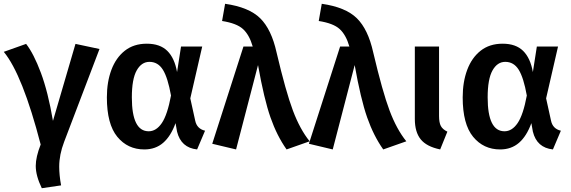

<svg xmlns="http://www.w3.org/2000/svg" viewBox="-32 -775 3018 1015"><path d="M189 220Q157 154 157 102Q157 55 183 -11Q87 -381 -12 -501L106 -543Q146 -492 184 -390.5Q222 -289 248 -136L367 -543L494 -516L307 -25Q281 43 281 106Q281 151 291 205Z M1010 15Q925 6 904 -79L896 -124Q871 -55 830.5 -20Q790 15 731 15Q643 15 588 -52Q533 -119 533 -260Q533 -342 557 -406Q581 -470 628 -507Q675 -544 744 -544Q814 -544 852.5 -506Q891 -468 904 -394L925 -529H1037L974 -255L1000 -137Q1009 -94 1052 -84ZM754 -81Q794 -81 823.5 -124.5Q853 -168 872 -270Q855 -365 829 -406.5Q803 -448 758 -448Q716 -448 690.5 -402.5Q665 -357 665 -260Q665 -81 754 -81Z M1483 15Q1432 -57 1398 -154Q1364 -251 1332 -431L1216 15L1090 -15L1255 -529H1304Q1286 -591 1252.5 -621.5Q1219 -652 1142 -664L1158 -755Q1284 -737 1343.5 -678.5Q1403 -620 1430 -498Q1479 -290 1516.5 -190.5Q1554 -91 1605 -28Z M1994 15Q1943 -57 1909 -154Q1875 -251 1843 -431L1727 15L1601 -15L1766 -529H1815Q1797 -591 1763.5 -621.5Q1730 -652 1653 -664L1669 -755Q1795 -737 1854.5 -678.5Q1914 -620 1941 -498Q1990 -290 2027.5 -190.5Q2065 -91 2116 -28Z M2295 15Q2223 0 2192 -38.5Q2161 -77 2161 -146V-529H2289V-162Q2289 -127 2298.5 -109Q2308 -91 2333 -79Z M2891 15Q2806 6 2785 -79L2777 -124Q2752 -55 2711.5 -20Q2671 15 2612 15Q2524 15 2469 -52Q2414 -119 2414 -260Q2414 -342 2438 -406Q2462 -470 2509 -507Q2556 -544 2625 -544Q2695 -544 2733.5 -506Q2772 -468 2785 -394L2806 -529H2918L2855 -255L2881 -137Q2890 -94 2933 -84ZM2635 -81Q2675 -81 2704.5 -124.5Q2734 -168 2753 -270Q2736 -365 2710 -406.5Q2684 -448 2639 -448Q2597 -448 2571.5 -402.5Q2546 -357 2546 -260Q2546 -81 2635 -81Z"/></svg>

Font: Trujillo Medium
Style: Regular
Weight: 500
Designer: Fira Sans original fonts by bBox Type GmbH, Carrois Corporate GbR, & Edenspiekermann AG / Changes by Cristiano Sobral
Foundry: Fira Sans original fonts by bBox Type GmbH, Carrois Corporate GbR, & Edenspiekermann AG / Changes by Cristiano Sobral
Version: Version 4.301;October 17, 2021;FontCreator 14.0.0.2814 64-bi